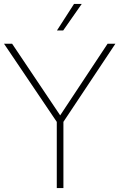

<svg xmlns="http://www.w3.org/2000/svg" viewBox="-30 -964 611 984"><path d="M261 0V-353.5L270 -326L-9.5 -740H32L287 -360H270L521.5 -740H561.5L286 -326L295 -353.5V0ZM262 -808 349.5 -944H389L294 -808Z"/></svg>

Font: Encode Sans Condensed Thin Thin
Style: Regular
Weight: 250
Version: Version 3.002